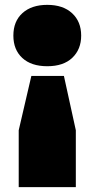

<svg xmlns="http://www.w3.org/2000/svg" viewBox="-20 -580 389 790"><path d="M109 -267.5H243L292 -44V190H57V-44ZM174.5 -560Q239.5 -560 276.8 -525.5Q314 -491 314 -433.5Q314 -377 277.5 -342.2Q241 -307.5 174.5 -307.5Q108.5 -307.5 71.8 -341.5Q35 -375.5 35 -433.5Q35 -492.5 72.5 -526.2Q110 -560 174.5 -560Z"/></svg>

Font: Encode Sans SemiExpanded Black
Style: Regular
Weight: 900
Width: 6
Designer: Multiple Designers
Foundry: Impallari Type
Version: Version 3.002